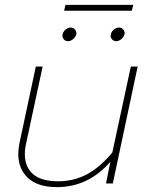

<svg xmlns="http://www.w3.org/2000/svg" viewBox="-20 -753 613 788"><path d="M249 -733H527L521 -709H243ZM237 -612Q239 -623 249 -631.5Q259 -640 270 -640Q281 -640 288 -631.5Q295 -623 293 -612Q290 -601 280 -592.5Q270 -584 259 -584Q248 -584 241 -592.5Q234 -601 237 -612ZM435 -612Q437 -623 447 -631.5Q457 -640 468 -640Q479 -640 486 -631.5Q493 -623 491 -612Q488 -601 478 -592.5Q468 -584 457 -584Q446 -584 439 -592.5Q432 -601 435 -612ZM55 -121Q55 -141 60 -166L127 -480H155L88 -168Q82 -143 82 -120Q82 -68 115.5 -38.5Q149 -9 219 -9Q282 -9 335.5 -37Q389 -65 441 -127L517 -480H545L443 0H415L433 -89Q342 15 214 15Q135 15 95 -22.5Q55 -60 55 -121Z"/></svg>

Font: Prompt Thin
Style: Italic
Weight: 250
Italic angle: -12°
Designer: Katatrad Team
Foundry: CadsonDemak
Version: Version 1.001